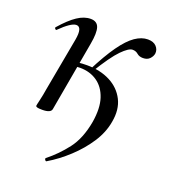

<svg xmlns="http://www.w3.org/2000/svg" viewBox="-113 -480 671 758"><g transform="rotate(20 222.5 -101.0)"><path d="M168 193Q165 195 161.5 190Q158 185 161 182Q204 148 238.5 103Q273 58 286 -15Q296 -76 282.5 -116.5Q269 -157 238.5 -178Q208 -199 167 -199Q157 -199 143 -198Q129 -197 118 -195L116 -210Q134 -214 152 -216Q170 -218 189 -218Q245 -218 286.5 -196.5Q328 -175 348 -135.5Q368 -96 358 -42Q350 5 321.5 48.5Q293 92 252.5 129.5Q212 167 168 193ZM82 8Q66 8 60.5 6Q55 4 55 1Q55 -2 60.5 -25Q66 -48 70 -74L111 -297Q121 -353 95 -353Q84 -353 67 -341.5Q50 -330 29 -309Q26 -305 22 -309.5Q18 -314 21 -317Q56 -357 84.5 -376Q113 -395 140 -395Q167 -395 174.5 -373Q182 -351 173 -302L121 -9Q118 8 82 8ZM216 -201 204 -204Q240 -275 270 -317Q300 -359 327 -377.5Q354 -396 380 -396Q404 -396 416 -383Q428 -370 426 -353Q424 -341 414 -330.5Q404 -320 386 -320Q370 -320 360.5 -328.5Q351 -337 337 -337Q321 -337 292 -307.5Q263 -278 216 -201Z"/></g></svg>

Font: Cormorant Medium
Style: Italic
Weight: 500
Italic angle: -10°
Designer: Christian Thalmann (Catharsis Fonts)
Foundry: Catharsis Fonts
Version: Version 4.000